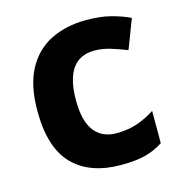

<svg xmlns="http://www.w3.org/2000/svg" viewBox="-89 -637 692 729"><g transform="rotate(-15 257.0 -273.0)"><path d="M300 10Q178 10 111.5 -57.5Q45 -125 45 -270Q45 -370 79 -433Q113 -496 173.5 -526Q234 -556 313 -556Q369 -556 410.5 -545Q452 -534 483 -519L439 -404Q404 -418 373.5 -427Q343 -436 313 -436Q197 -436 197 -271Q197 -189 227.5 -150Q258 -111 313 -111Q360 -111 396 -123.5Q432 -136 466 -158V-31Q432 -9 394.5 0.5Q357 10 300 10Z"/></g></svg>

Font: Noto Sans Kayah Li
Style: Bold
Weight: 700
Designer: Monotype Design Team, Sérgio Martins
Foundry: Monotype Imaging Inc.
Version: Version 2.002; ttfautohint (v1.8.4.7-5d5b)